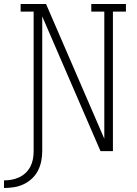

<svg xmlns="http://www.w3.org/2000/svg" viewBox="-66 -755 686 959"><path d="M-46 184V146Q-27 146 -7.5 142.5Q12 139 30 130.5Q48 122 62.5 108Q77 94 86 76.5Q95 59 98.5 39.5Q102 20 102 0Q102 -174 102 -348Q102 -522 102 -697H37V-735H164L455 -62V-697H390V-735H563V-697H498V0H436L145 -673V0Q145 25 140 50Q135 75 123.5 97.5Q112 120 93 137.5Q74 155 51.5 165.5Q29 176 4 180Q-21 184 -46 184Z"/></svg>

Font: Iosevka Slab XLtEx
Style: Regular
Weight: 200
Width: 7
Monospace: yes
Designer: Belleve Invis
Foundry: Belleve Invis
Version: Version 11.1.0; ttfautohint (v1.8.3)